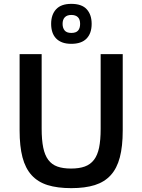

<svg xmlns="http://www.w3.org/2000/svg" viewBox="-20 -955 734 990"><path d="M612.8 -282.2Q612.8 -200.2 597.9 -143.6Q583 -86.9 551 -51.8Q519 -16.6 468.8 -0.7Q418.5 15.1 347.2 15.1Q275.9 15.1 225.3 -0.7Q174.8 -16.6 142.8 -52Q110.8 -87.4 95.9 -144Q81.1 -200.7 81.1 -282.2V-675.8H194.8V-292Q194.8 -233.4 202.9 -194.1Q210.9 -154.8 229 -130.6Q247.1 -106.4 275.9 -96.2Q304.7 -85.9 346.2 -85.9Q388.2 -85.9 417.2 -96.4Q446.3 -106.9 464.6 -130.9Q482.9 -154.8 491 -193.8Q499 -232.9 499 -290V-675.8H612.8ZM452.6 -832Q452.6 -783.2 426.3 -756.1Q399.9 -729 347.7 -729Q320.8 -729 301.3 -736.3Q281.7 -743.7 268.8 -757.3Q255.9 -771 249.8 -789.8Q243.7 -808.6 243.7 -832Q243.7 -879.4 269.3 -907.2Q294.9 -935.1 347.7 -935.1Q401.9 -935.1 427.2 -907.2Q452.6 -879.4 452.6 -832ZM393.1 -832Q393.1 -855.5 381.3 -866.7Q369.6 -877.9 347.7 -877.9Q325.7 -877.9 314.2 -866Q302.7 -854 302.7 -832Q302.7 -811 313.2 -798.1Q323.7 -785.2 347.7 -785.2Q372.1 -785.2 382.6 -797.4Q393.1 -809.6 393.1 -832Z"/></svg>

Font: Lorenzo Sans Medium
Style: Regular
Weight: 500
Foundry: Intel Corporation
Version: Version 1.00; ttfautohint (v1.5)